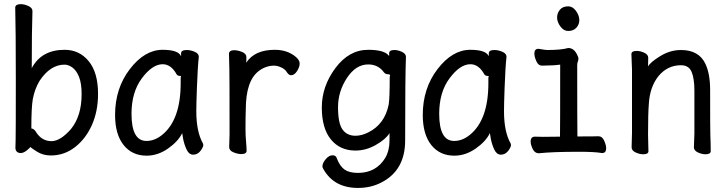

<svg xmlns="http://www.w3.org/2000/svg" viewBox="-20 -735 3540 936"><path d="M228 22.9Q189.9 22.9 160.4 4.4Q130.9 -14.2 127.9 -19Q127 -15.1 111.1 -2Q95.2 11.2 79.1 11.2Q55.2 8.8 55.2 -15.1Q55.2 -26.9 56.2 -54Q57.1 -81.1 57.1 -350.1Q57.1 -590.8 54.2 -699.2Q56.2 -714.8 81.1 -714.8Q98.1 -714.8 118.2 -705.8Q138.2 -696.8 138.2 -681.2Q134.8 -588.9 134.8 -402.8Q182.1 -492.2 294.9 -492.2Q367.2 -492.2 412.6 -436.5Q458 -380.9 458 -277.8Q458 -192.9 428 -125.5Q397.9 -58.1 345.5 -17.6Q293 22.9 228 22.9ZM231 -46.9Q273.9 -46.9 325.2 -105Q377.9 -168.9 377.9 -275.9Q377.9 -328.1 365.5 -359.6Q353 -391.1 333.5 -405.5Q314 -419.9 294.9 -419.9Q225.1 -419.9 172.9 -340.8Q149.9 -303.2 140.1 -252.9Q132.8 -212.9 132.8 -108.9Q147.9 -106.9 157.2 -88.9Q185.1 -46.9 231 -46.9Z M694.8 23.9Q624 23.9 582.5 -28.1Q541 -80.1 541 -174.8Q541 -304.2 613 -398.2Q685.1 -492.2 772.9 -492.2Q849.1 -492.2 862.8 -460.9V-475.1Q862.8 -491.2 891.1 -491.2Q908.2 -491.2 928.7 -482.7Q949.2 -474.1 949.2 -458Q943.8 -411.1 939.9 -306.2Q937 -225.1 937 -192.9Q937 -92.8 969.2 -36.1L971.2 -28.8Q971.2 -17.1 957 1Q942.9 19 921.9 19Q901.9 19 890.4 -4.4Q878.9 -27.8 873 -57.1L868.2 -85.9Q848.1 -44.9 798.6 -10.5Q749 23.9 694.8 23.9ZM693.8 -47.9Q733.9 -47.9 770 -77.1Q860.8 -149.9 860.8 -330.1V-357.9Q862.8 -359.9 862.8 -361.8Q862.8 -365.2 854.5 -365.2Q846.2 -365.2 840.8 -373Q814 -421.9 772.9 -421.9Q723.1 -421.9 672.1 -354Q621.1 -286.1 621.1 -180.2Q621.1 -47.9 693.8 -47.9Z M1155.8 16.1Q1139.2 16.1 1118.2 7.6Q1097.2 -1 1097.2 -18.1L1099.1 -81.1Q1099.1 -377.9 1098.1 -397.9Q1096.2 -454.1 1096.2 -474.1Q1098.1 -490.2 1122.1 -490.2Q1139.2 -490.2 1160.2 -481.7Q1181.2 -473.1 1181.2 -456.1Q1181.2 -436 1180.2 -429.2Q1221.2 -492.2 1319.8 -492.2Q1381.8 -492.2 1422.9 -457Q1440.9 -440.9 1440.9 -425.8Q1440.9 -408.2 1428 -388.2Q1415 -368.2 1398.9 -368.2Q1389.2 -368.2 1379.9 -380.9Q1370.1 -397.9 1350.6 -406.5Q1331.1 -415 1316.9 -415Q1276.9 -415 1243.2 -390.1Q1178.2 -342.8 1178.2 -201.2Q1176.8 -163.1 1176.8 -106Q1176.8 -75.2 1179.4 -46.1Q1182.1 -17.1 1182.1 0Q1182.1 16.1 1155.8 16.1Z M1725.1 181.2Q1606.9 181.2 1555.2 86.9Q1551.8 81.1 1551.8 76.2Q1551.8 60.1 1567.9 41Q1584 22 1601.1 22Q1618.2 22 1622.1 37.1Q1637.2 76.2 1660.2 92Q1683.1 107.9 1725.1 107.9Q1813 107.9 1857.9 35.2Q1878.9 -1 1878.9 -50.8V-85.9Q1860.8 -56.2 1812.5 -28.6Q1764.2 -1 1712.9 -1Q1637.2 -1 1593 -55.4Q1548.8 -109.9 1548.8 -210.9Q1548.8 -314 1615 -403.1Q1681.2 -492.2 1774.9 -492.2Q1856 -492.2 1877 -461.9V-475.1Q1877 -491.2 1902.8 -491.2Q1919.9 -491.2 1939.5 -482.2Q1959 -473.1 1959 -458Q1955.1 -363.8 1955.1 -49.8Q1955.1 94.2 1840.8 153.8Q1789.1 181.2 1725.1 181.2ZM1712.9 -73.2Q1743.2 -73.2 1775.9 -89.8Q1856 -129.9 1875 -226.1Q1879.9 -256.8 1879.9 -360.8Q1881.8 -365.2 1881.8 -367.2Q1881.8 -373 1870.8 -373Q1859.9 -373 1852.1 -381.8Q1824.2 -420.9 1774.9 -420.9Q1714.8 -420.9 1671.4 -355Q1627.9 -289.1 1627.9 -211.9Q1627.9 -133.8 1649.9 -103.5Q1671.9 -73.2 1712.9 -73.2Z M2194.8 23.9Q2124 23.9 2082.5 -28.1Q2041 -80.1 2041 -174.8Q2041 -304.2 2113 -398.2Q2185.1 -492.2 2272.9 -492.2Q2349.1 -492.2 2362.8 -460.9V-475.1Q2362.8 -491.2 2391.1 -491.2Q2408.2 -491.2 2428.7 -482.7Q2449.2 -474.1 2449.2 -458Q2443.8 -411.1 2439.9 -306.2Q2437 -225.1 2437 -192.9Q2437 -92.8 2469.2 -36.1L2471.2 -28.8Q2471.2 -17.1 2457 1Q2442.9 19 2421.9 19Q2401.9 19 2390.4 -4.4Q2378.9 -27.8 2373 -57.1L2368.2 -85.9Q2348.1 -44.9 2298.6 -10.5Q2249 23.9 2194.8 23.9ZM2193.8 -47.9Q2233.9 -47.9 2270 -77.1Q2360.8 -149.9 2360.8 -330.1V-357.9Q2362.8 -359.9 2362.8 -361.8Q2362.8 -365.2 2354.5 -365.2Q2346.2 -365.2 2340.8 -373Q2314 -421.9 2272.9 -421.9Q2223.1 -421.9 2172.1 -354Q2121.1 -286.1 2121.1 -180.2Q2121.1 -47.9 2193.8 -47.9Z M2606.9 12.2Q2586.9 12.2 2576.9 -8.8Q2566.9 -29.8 2566.9 -44.9Q2566.9 -68.8 2587.9 -68.8L2627.9 -67.9L2710 -68.8Q2710.9 -109.9 2710.9 -419.9Q2681.2 -416 2658 -416Q2634.8 -416 2623 -415Q2604 -415 2594.5 -437Q2585 -459 2585 -474.1Q2585 -497.1 2605 -497.1Q2639.2 -491.2 2647.9 -491.2Q2715.8 -491.2 2750 -501Q2777.8 -501 2793 -469.2Q2799.8 -457 2799.8 -449.2Q2799.8 -440.9 2796.9 -434.6Q2793.9 -428.2 2793.9 -416Q2793.9 -128.9 2794.9 -69.8Q2883.8 -69.8 2897 -70.8Q2916 -70.8 2925.5 -48.8Q2935.1 -26.9 2935.1 -12.2Q2935.1 11.2 2915 11.2Q2879.9 4.9 2804.2 4.9Q2671.9 4.9 2606.9 12.2ZM2750 -584Q2728 -584 2711.9 -606Q2695.8 -627.9 2695.8 -649.9Q2695.8 -670.9 2709.5 -687.5Q2723.1 -704.1 2750 -704.1Q2772 -704.1 2788.1 -681.6Q2804.2 -659.2 2804.2 -636.2Q2804.2 -616.2 2790 -600.1Q2775.9 -584 2750 -584Z M3115.2 17.1Q3098.1 17.1 3078.6 8.1Q3059.1 -1 3059.1 -17.1Q3059.1 -43.9 3061 -87.9V-395Q3058.1 -458 3058.1 -471.2Q3058.1 -486.8 3084 -486.8Q3101.1 -486.8 3120.6 -478Q3140.1 -469.2 3140.1 -453.1L3139.2 -411.1Q3150.9 -432.1 3199 -461.7Q3247.1 -491.2 3299.8 -491.2Q3387.2 -491.2 3418.9 -423.8Q3441.9 -375 3441.9 -296.9Q3441.9 -99.1 3442.9 -78.1Q3444.8 -33.2 3444.8 2Q3444.8 17.1 3418.9 17.1Q3401.9 17.1 3382.3 8.1Q3362.8 -1 3362.8 -17.1Q3363.8 -24.9 3363.8 -44.4Q3363.8 -64 3365.2 -84V-293Q3365.2 -352.1 3351.6 -384.5Q3337.9 -417 3299.8 -417Q3233.9 -417 3189.9 -363.8Q3147.9 -311 3143.1 -229Q3139.2 -183.1 3139.2 -79.1Q3139.2 -56.2 3141.1 2Q3141.1 17.1 3115.2 17.1Z"/></svg>

Font: LXGW WenKai Mono GB Screen
Style: Regular
Weight: 400
Monospace: yes
Designer: LXGW / Fontworks Inc.
Foundry: LXGW / Fontworks Inc.
Version: Version 1.510;January 18,2025